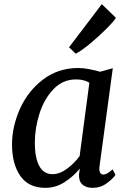

<svg xmlns="http://www.w3.org/2000/svg" viewBox="-20 -896 620 926"><path d="M459 -83Q459 -68 464.5 -61Q470 -54 479 -54Q495 -54 523 -79L537 -53Q526 -35 495.5 -12.5Q465 10 427 10Q396 10 378 -5.5Q360 -21 361 -54L365 -83Q333 -44 290.5 -17Q248 10 199 10Q118 10 78 -47.5Q38 -105 38 -199Q38 -285 76 -370.5Q114 -456 187 -512Q260 -568 358 -568Q381 -568 410 -562.5Q439 -557 463 -550L524 -567L460 -94Q459 -90 459 -83ZM347 -513Q283 -513 238 -466Q193 -419 170.5 -348.5Q148 -278 148 -207Q148 -135 169.5 -95.5Q191 -56 233 -56Q268 -56 303.5 -82.5Q339 -109 364 -143L411 -497Q385 -513 347 -513ZM471 -876 539 -810Q529 -793 493 -757Q457 -721 415 -686Q373 -651 345 -637L313 -668Z"/></svg>

Font: Koeln Type Serif
Style: Italic
Weight: 400
Italic angle: -8°
Designer: Eben Sorkin
Foundry: Eben Sorkin
Version: Version 2.002